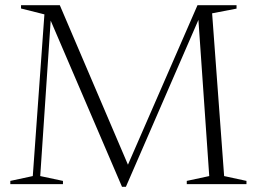

<svg xmlns="http://www.w3.org/2000/svg" viewBox="-20 -705 983 735"><path d="M838 -31 923.5 -12.5V0H695V-12.5L781 -31L738.5 -644L745.5 -642.5L462 10H447L168.5 -639L175 -640.5L134 -31L221 -12.5V0H19.5V-12.5L105.5 -31L150 -650L60.5 -672.5V-685H209L476 -60H463.5L736 -685H885.5V-672L792 -654Z"/></svg>

Font: Newsreader 36pt Light
Style: Regular
Weight: 300
Designer: Hugues Gentile
Foundry: Production Type
Version: Version 1.003